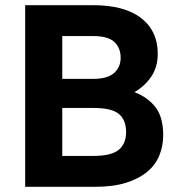

<svg xmlns="http://www.w3.org/2000/svg" viewBox="-20 -720 690 740"><path d="M77 -700H339Q398 -700 444 -688Q490 -676 522 -652Q554 -628 571 -593Q588 -558 588 -513Q588 -461 562.5 -424Q537 -387 498 -365Q550 -345 579.5 -306.5Q609 -268 609 -199Q609 -157 594 -120.5Q579 -84 547 -57.5Q515 -31 465.5 -15.5Q416 0 346 0H77ZM339 -119Q409 -119 437.5 -142.5Q466 -166 466 -211Q466 -257 438.5 -280.5Q411 -304 339 -304H220V-119ZM339 -416Q394 -416 419.5 -438.5Q445 -461 445 -497Q445 -536 420.5 -558.5Q396 -581 339 -581H220V-416Z"/></svg>

Font: Golos UI VF
Style: Regular
Weight: 400
Designer: A.Korolkova, Vitaly Kuzmin
Foundry: ParaType Ltd
Version: Version 2.000